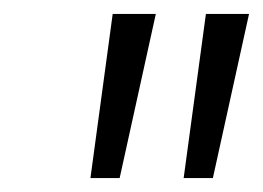

<svg xmlns="http://www.w3.org/2000/svg" viewBox="-20 -730 378 276"><path d="M142 -710H204L152 -474H110ZM276 -710H338L286 -474H244Z"/></svg>

Font: Sarabun ExtraLight
Style: Italic
Weight: 275
Italic angle: -10°
Designer: Suppakit Chalermlarp | Katatrad Co.,Ltd.
Foundry: Cadson Demak Co.,Ltd.
Version: Version 1.000; ttfautohint (v1.6)